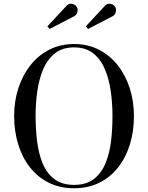

<svg xmlns="http://www.w3.org/2000/svg" viewBox="-20 -995 790 1025"><path d="M375.5 10Q299.5 10 240 -19.8Q180.5 -49.5 139.2 -102.5Q98 -155.5 76.8 -225.2Q55.5 -295 55.5 -375Q55.5 -455 78.2 -524.8Q101 -594.5 143 -647.5Q185 -700.5 244 -730.2Q303 -760 375.5 -760Q448 -760 506.8 -730.2Q565.5 -700.5 607.8 -647.5Q650 -594.5 672.5 -524.8Q695 -455 695 -375Q695 -295 673.8 -225.2Q652.5 -155.5 611.5 -102.5Q570.5 -49.5 511 -19.8Q451.5 10 375.5 10ZM375.5 -8Q441 -8 481.2 -39.2Q521.5 -70.5 543.2 -123.2Q565 -176 572.8 -241.5Q580.5 -307 580.5 -375Q580.5 -443 571.2 -508.5Q562 -574 539.5 -626.8Q517 -679.5 477 -710.8Q437 -742 375.5 -742Q314 -742 274 -710.8Q234 -679.5 211.2 -626.8Q188.5 -574 179.2 -508.5Q170 -443 170 -375Q170 -307 178 -241.5Q186 -176 207.5 -123.2Q229 -70.5 269.8 -39.2Q310.5 -8 375.5 -8ZM245 -840.5 233 -854 334 -963Q344 -974 355 -975Q366 -976 375.8 -971Q385.5 -966 390 -957.5Q395 -949.5 394.5 -939.5Q394 -929.5 389.5 -921.2Q385 -913 376.5 -908.5ZM450 -840.5 438 -854 539 -963Q549 -974 560 -975Q571 -976 580.8 -971Q590.5 -966 595 -957.5Q600 -949.5 599.5 -939.5Q599 -929.5 594.5 -921.2Q590 -913 581.5 -908.5Z"/></svg>

Font: Bodoni Moda
Style: Regular
Weight: 400
Designer: Owen Earl
Foundry: indestructible type
Version: Version 2.005